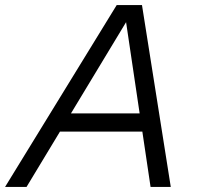

<svg xmlns="http://www.w3.org/2000/svg" viewBox="-43 -740 791 760"><path d="M-23 0 419 -720H497L62 0ZM553 0 446 -720H519L633 0ZM181 -291H557L541 -219H165Z"/></svg>

Font: Instrument Sans
Style: Italic
Weight: 400
Italic angle: -13°
Designer: Rodrigo Fuenzalida
Foundry: fragTYPE
Version: Version 1.000;gftools[0.9.28]